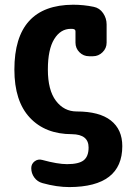

<svg xmlns="http://www.w3.org/2000/svg" viewBox="-20 -550 540 801"><path d="M299.8 -85Q394.5 -85 442.4 -47.4Q490.2 -9.8 490.2 59.6Q490.2 229.5 269.5 230.5Q216.8 230.5 157.2 213.9Q135.7 208 123 190.4Q110.4 172.9 110.4 151.4Q110.4 133.8 124.5 123Q138.7 112.3 156.2 117.2Q220.7 134.8 259.8 134.8Q308.6 134.8 329.1 118.7Q349.6 102.5 349.6 65.4Q349.6 10.7 280.3 9.8Q168.9 9.8 104.5 -59.1Q40 -127.9 40 -259.8Q40 -529.3 285.2 -530.3Q329.1 -530.3 371.1 -521.5Q395.5 -516.6 410.2 -495.1Q424.8 -473.6 424.8 -448.2V-372.1Q424.8 -348.6 407.7 -332Q390.6 -315.4 368.2 -315.4H351.6Q328.1 -315.4 311.5 -332Q294.9 -348.6 294.9 -372.1V-418.9Q294.9 -426.8 287.1 -428.7Q283.2 -429.7 275.4 -429.7Q232.4 -429.7 206.1 -386.7Q179.7 -343.8 179.7 -259.8Q179.7 -173.8 213.4 -129.4Q247.1 -85 299.8 -85Z"/></svg>

Font: Rounded Mgen+ 1mn bold
Style: Bold
Weight: 700
Designer: [Source Han Sans]
Ryoko NISHIZUKA  (kana & ideographs); Paul D. Hunt (Latin, Greek & Cyrillic); Wenlong ZHANG  (bopomofo
Version: Version 1.059.20150602